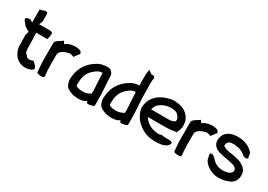

<svg xmlns="http://www.w3.org/2000/svg" viewBox="3 -1339 2872 2057"><g transform="rotate(30 1439.0 -311.0)"><path d="M14 -448C14 -435 19 -424 27 -417L61 -375L112 -344H118C113 -327 110 -312 104 -295V-292C104 -268 105 -245 106 -222C106 -205 108 -191 107 -175H106V-174C106 -145 111 -119 122 -97C135 -65 151 -37 183 -18C211 2 251 15 301 8H302C325 3 362 -5 371 -30L372 -32C367 -48 360 -62 347 -72L319 -100C298 -89 275 -83 245 -93C238 -97 231 -105 226 -116C209 -125 200 -140 198 -173V-181C199 -195 198 -210 198 -222V-223L196 -283C196 -315 192 -340 192 -371L196 -374H330C337 -395 342 -420 342 -448V-452C337 -462 323 -468 309 -468H174L192 -512V-588C192 -598 190 -609 188 -619C173 -627 150 -627 132 -615L100 -608V-448L65 -466H63C44 -466 26 -461 14 -452Z M406 -142C406 -133 406 -127 407 -116C407 -107 410 -95 410 -88C410 -60 414 -36 417 -11V-7C441 5 479 8 504 -2C510 -24 504 -43 502 -62L501 -84V-85C501 -85 500 -85 500 -86V-108C499 -122 498 -136 498 -150V-274C498 -302 511 -315 528 -328C548 -341 570 -352 597 -357H598L612 -362C634 -362 652 -354 669 -349C674 -359 678 -366 686 -375H687L700 -395C706 -398 711 -406 714 -412V-414C716 -430 698 -448 672 -452H667C654 -454 635 -457 617 -454C575 -454 539 -438 513 -417C508 -424 501 -438 493 -448L448 -418C432 -410 415 -395 407 -379L406 -378Z M755 -103C757 -94 759 -89 761 -80C767 -49 789 -25 816 -13C849 4 889 14 937 14C958 14 984 10 1005 3L1006 2H1007C1015 -3 1023 -8 1029 -12V-13L1032 -15L1037 1C1039 3 1044 6 1045 7L1047 11H1052C1078 11 1104 5 1122 -5L1127 -7V-101C1127 -173 1119 -242 1116 -312L1115 -343C1114 -382 1116 -393 1090 -420C1065 -445 1026 -438 1022 -438C1014 -438 1008 -436 1002 -435C955 -432 926 -413 895 -393C825 -345 769 -273 757 -166C755 -146 752 -123 755 -104ZM849 -116C849 -122 851 -132 851 -142C851 -251 905 -305 974 -347C985 -351 1006 -356 1023 -358V-350H1024C1025 -340 1029 -242 1029 -242C1029 -225 1033 -195 1033 -180C1034 -165 1035 -152 1035 -136L1033 -117V-104C1008 -92 973 -75 939 -77C923 -77 909 -78 896 -80C878 -84 855 -90 852 -99C851 -104 850 -110 849 -116Z M1166 -103C1168 -94 1170 -89 1172 -80C1178 -49 1200 -25 1227 -13C1260 4 1300 14 1348 14C1369 14 1395 10 1416 3L1417 2H1418C1426 -3 1434 -8 1440 -12V-13L1443 -15L1448 1C1450 3 1455 6 1456 7L1458 11H1463C1489 11 1515 5 1533 -5L1538 -7V-101C1538 -173 1530 -243 1527 -313L1526 -344C1525 -385 1524 -432 1524 -474V-526C1524 -536 1524 -542 1525 -552C1527 -565 1535 -586 1520 -601C1506 -608 1495 -605 1488 -603L1441 -636L1439 -623C1433 -595 1432 -567 1432 -534V-484C1432 -476 1432 -470 1433 -460C1433 -454 1434 -447 1434 -438C1427 -438 1421 -436 1413 -435C1366 -432 1337 -413 1306 -393C1236 -345 1180 -273 1168 -166C1166 -146 1163 -123 1166 -104ZM1260 -116C1260 -122 1262 -132 1262 -142C1262 -251 1316 -305 1385 -347C1396 -351 1417 -356 1434 -358V-350H1435C1436 -340 1440 -242 1440 -242C1440 -225 1444 -195 1444 -180C1445 -165 1446 -152 1446 -136L1444 -117V-104C1419 -92 1384 -75 1350 -77C1334 -77 1320 -78 1307 -80C1289 -84 1266 -90 1263 -99C1262 -104 1261 -110 1260 -116Z M1571 -253C1571 -238 1574 -223 1577 -210C1591 -163 1618 -119 1652 -87C1696 -47 1752 -14 1820 -5C1869 1 1919 0 1962 -9C1995 -18 2035 -34 2040 -73L2041 -79C2029 -86 2013 -92 1993 -92H1964C1944 -92 1923 -94 1905 -97H1902C1894 -94 1886 -90 1868 -89C1777 -94 1716 -131 1680 -190H1893C1935 -190 1972 -195 2007 -201H2028C2041 -227 2058 -263 2056 -304L2053 -331C2049 -374 2024 -405 2001 -428C1971 -457 1929 -473 1880 -479C1847 -484 1810 -484 1782 -474C1723 -461 1666 -433 1628 -390C1596 -358 1575 -308 1572 -253ZM1670 -277C1675 -301 1683 -318 1696 -336C1702 -345 1710 -350 1720 -358C1759 -388 1839 -413 1905 -391H1906C1925 -386 1939 -370 1950 -354C1958 -342 1963 -331 1964 -316C1964 -313 1963 -308 1963 -301C1950 -291 1937 -284 1915 -280L1892 -278C1886 -277 1879 -278 1872 -278H1678C1675 -278 1673 -277 1670 -277Z M2101 -142C2101 -133 2101 -127 2102 -116C2102 -107 2105 -95 2105 -88C2105 -60 2109 -36 2112 -11V-7C2136 5 2174 8 2199 -2C2205 -24 2199 -43 2197 -62L2196 -84V-85C2196 -85 2195 -85 2195 -86V-108C2194 -122 2193 -136 2193 -150V-274C2193 -302 2206 -315 2223 -328C2243 -341 2265 -352 2292 -357H2293L2307 -362C2329 -362 2347 -354 2364 -349C2369 -359 2373 -366 2381 -375H2382L2395 -395C2401 -398 2406 -406 2409 -412V-414C2411 -430 2393 -448 2367 -452H2362C2349 -454 2330 -457 2312 -454C2270 -454 2234 -438 2208 -417C2203 -424 2196 -438 2188 -448L2143 -418C2127 -410 2110 -395 2102 -379L2101 -378Z M2450 -341C2453 -290 2490 -261 2532 -246C2585 -228 2655 -223 2704 -209C2715 -205 2726 -204 2733 -200V-199C2755 -189 2764 -182 2769 -159C2770 -129 2752 -118 2726 -105C2710 -100 2685 -96 2661 -95C2589 -95 2546 -128 2514 -167L2513 -168H2512C2509 -170 2507 -173 2502 -177C2486 -194 2466 -193 2452 -184V-181C2451 -173 2452 -165 2454 -158L2460 -134L2464 -113V-112C2474 -92 2491 -73 2514 -54C2549 -27 2600 -2 2665 -4C2718 -6 2759 -17 2792 -33C2843 -57 2866 -107 2860 -163C2857 -211 2822 -241 2788 -260C2741 -287 2667 -292 2610 -304C2588 -309 2572 -312 2560 -322L2558 -323L2557 -324C2543 -328 2542 -328 2544 -341V-347C2545 -355 2548 -367 2552 -374C2559 -381 2574 -394 2585 -395H2586C2595 -397 2606 -398 2620 -398H2637C2638 -398 2642 -397 2646 -396H2647C2674 -394 2701 -388 2722 -378C2743 -369 2758 -354 2776 -341C2793 -329 2838 -326 2830 -353L2821 -405C2814 -412 2804 -424 2789 -436C2757 -463 2703 -487 2635 -489H2611C2605 -488 2598 -488 2590 -487C2527 -482 2469 -446 2457 -390C2453 -377 2447 -362 2450 -341Z"/></g></svg>

Font: SolarCharger
Style: 750
Weight: 700
Designer: Mew Too
Foundry: Cannot Into Space Fonts/KineticPlasma Fonts
Version: Version 1.100